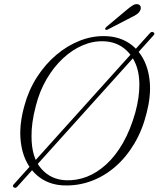

<svg xmlns="http://www.w3.org/2000/svg" viewBox="-20 -887 770 932"><path d="M47 22.5Q43 20 42.8 16Q42.5 12 47 7.5L708 -726.5Q712 -731 716.5 -732Q721 -733 725 -730Q729.5 -727 729.5 -723.2Q729.5 -719.5 724.5 -714.5L63.5 19.5Q59.5 23.5 55.2 24.5Q51 25.5 47 22.5ZM493.5 -711.5Q553.5 -709.5 599.5 -682Q645.5 -654.5 673.2 -605.2Q701 -556 707 -488.8Q713 -421.5 692 -339.5Q671.5 -256 632 -189.8Q592.5 -123.5 539 -77.2Q485.5 -31 422 -7.8Q358.5 15.5 290 13Q231 11 185.2 -17.2Q139.5 -45.5 111.8 -96.2Q84 -147 79.2 -217.5Q74.5 -288 98.5 -374Q119 -449.5 159.2 -512.2Q199.5 -575 253.2 -620.5Q307 -666 368.8 -690Q430.5 -714 493.5 -711.5ZM301 -12Q352 -10 401.8 -29.2Q451.5 -48.5 496.2 -89.5Q541 -130.5 576.8 -193Q612.5 -255.5 636.5 -339.5Q647 -378 651.8 -411.8Q656.5 -445.5 656.5 -475Q656.5 -541 633.5 -587.8Q610.5 -634.5 571.8 -659.8Q533 -685 484.5 -686.5Q433 -689 381.8 -667.2Q330.5 -645.5 285.5 -603.5Q240.5 -561.5 206 -502.5Q171.5 -443.5 153.5 -371.5Q142.5 -329.5 137.5 -292.8Q132.5 -256 133 -224.5Q133 -122.5 180 -68.5Q227 -14.5 301 -12ZM592 -836.5Q611 -853 624.8 -861.2Q638.5 -869.5 650.5 -866Q660.5 -863 662.8 -854Q665 -845 660 -835.5Q654 -824 642.2 -816.5Q630.5 -809 614 -801L502.5 -743.5Q499.5 -742 496 -742Q492.5 -742 491 -744.5Q489.5 -747.5 491.8 -751Q494 -754.5 497.5 -757.5Z"/></svg>

Font: Fraunces 72pt Soft Wonky ExtraLight
Style: Italic
Weight: 250
Italic angle: -16°
Version: Version 1.000;[b76b70a41]